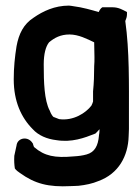

<svg xmlns="http://www.w3.org/2000/svg" viewBox="-20 -500 493 685"><path d="M29 -217C29 -138 56 -80 97 -39C117 -17 147 -4 181 0C236 9 281 -8 319 -23L321 -24C326 -29 329 -32 335 -39V-35C335 -28 334 -23 333 -17V-16C330 20 318 43 289 51C275 55 260 57 242 58C176 64 139 57 102 25C101 24 100 22 98 15V13L97 12C81 -16 42 -9 39 19L31 56V57C30 74 31 88 33 101C38 108 45 113 51 117C105 156 153 168 232 164C241 164 251 163 257 163H259C286 160 310 155 331 146C403 120 437 57 439 -14C439 -22 440 -30 440 -40V-86C440 -201 442 -318 427 -425C430 -432 433 -440 433 -449V-457C418 -465 403 -474 382 -474H345C339 -470 336 -465 332 -457C308 -464 274 -474 241 -478C239 -478 232 -480 226 -480C175 -480 133 -460 100 -437C64 -414 47 -379 39 -335C33 -298 29 -259 29 -217ZM136 -270C136 -307 143 -334 155 -349C174 -365 196 -377 228 -377C260 -377 291 -361 316 -349L317 -296C317 -285 317 -274 316 -264V-263C316 -232 315 -204 312 -174V-138C311 -134 309 -129 306 -123C286 -97 242 -68 191 -75C186 -77 180 -79 173 -82H172C169 -83 162 -93 158 -104V-105L157 -106C138 -143 136 -206 136 -270Z"/></svg>

Font: SolarCharger
Style: 950
Weight: 900
Designer: Mew Too
Foundry: Cannot Into Space Fonts/KineticPlasma Fonts
Version: Version 1.100